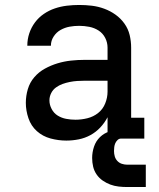

<svg xmlns="http://www.w3.org/2000/svg" viewBox="-20 -558 640 773"><path d="M247 8Q215 8 183.5 -0.5Q152 -9 128.5 -30Q105 -51 94.5 -82Q84 -113 84 -144Q84 -172 92 -199Q100 -226 118 -247Q136 -268 160.5 -281.5Q185 -295 211.5 -303Q238 -311 265.5 -314Q293 -317 321 -317H413V-366Q413 -387 403.5 -405.5Q394 -424 377 -435Q360 -446 339.5 -450Q319 -454 299 -454Q279 -454 260 -450.5Q241 -447 224 -437.5Q207 -428 196 -411Q185 -394 185 -375Q185 -374 185 -374Q185 -374 185 -374H90Q90 -375 90 -375Q90 -375 90 -375Q90 -400 98 -424Q106 -448 121 -468Q136 -488 156.5 -502Q177 -516 200.5 -524Q224 -532 249 -535Q274 -538 299 -538Q324 -538 349.5 -535Q375 -532 399.5 -523Q424 -514 445 -499Q466 -484 481 -463Q496 -442 502 -417Q508 -392 508 -366V-84H561V0H413V-86Q401 -63 383.5 -44.5Q366 -26 344 -14Q322 -2 297 3Q272 8 247 8ZM284 -76Q308 -76 332 -82Q356 -88 375 -103Q394 -118 403.5 -141.5Q413 -165 413 -189V-233H321Q306 -233 291 -232Q276 -231 261 -228Q246 -225 232 -220Q218 -215 205.5 -206Q193 -197 186 -183Q179 -169 179 -154Q179 -136 188 -119Q197 -102 212.5 -92.5Q228 -83 246.5 -79.5Q265 -76 284 -76ZM492 195Q475 195 457.5 193Q440 191 424 185Q408 179 393.5 169Q379 159 369 144.5Q359 130 355 113Q351 96 351 78Q351 55 358.5 32.5Q366 10 382.5 -6Q399 -22 421.5 -29Q444 -36 467 -36V0Q459 0 453 6Q447 12 444 19Q441 26 440 34Q439 42 439 50Q439 61 442 71.5Q445 82 452.5 90Q460 98 470.5 101.5Q481 105 492 105H567V195Z"/></svg>

Font: Iosevka Slab Medium Extended
Style: Regular
Weight: 500
Width: 7
Monospace: yes
Designer: Belleve Invis
Foundry: Belleve Invis
Version: Version 11.1.1; ttfautohint (v1.8.3)